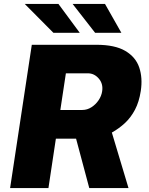

<svg xmlns="http://www.w3.org/2000/svg" viewBox="-20 -949 750 969"><path d="M31 0 140.5 -723H466.5Q560 -723 612.5 -692Q665 -661 682.8 -608.2Q700.5 -555.5 690.5 -490Q682 -434.5 661.2 -395.2Q640.5 -356 610.8 -328.2Q581 -300.5 544.5 -280L628.5 0H430.5L364 -249H262L224.5 0ZM284.5 -394H395.5Q420 -394 441.5 -407.8Q463 -421.5 477.5 -443Q492 -464.5 495.5 -488Q501.5 -525.5 478.8 -552.2Q456 -579 423.5 -579H312.5ZM249.5 -783.5 105 -929H275L382.5 -783.5ZM460 -783.5 346.5 -929H510L592.5 -783.5Z"/></svg>

Font: Public Sans Thin Black
Style: Italic
Weight: 900
Italic angle: -8°
Version: Version 2.001